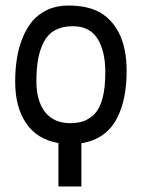

<svg xmlns="http://www.w3.org/2000/svg" viewBox="-20 -524 558 698"><path d="M319.3 -105Q362.8 -146 362.8 -258.8Q362.8 -258.8 362.8 -267.6Q361.8 -340.8 333.5 -384.8Q305.2 -428.7 244.1 -428.7Q207 -428.7 180.9 -414.6Q154.8 -400.4 140.1 -373Q125.5 -345.7 118.9 -310.8Q112.3 -275.9 112.3 -229Q112.3 -156.7 144 -116.5Q175.8 -76.2 236.3 -76.2Q264.2 -76.7 282.5 -83Q300.8 -89.4 319.3 -105ZM192.4 -3.9Q115.2 -17.1 75.2 -75.7Q35.2 -134.3 35.2 -226.6Q35.2 -271 41.3 -310.3Q47.4 -349.6 61.8 -385.5Q76.2 -421.4 97.9 -447.3Q119.6 -473.1 152.8 -488.5Q186 -503.9 227.5 -503.9Q297.9 -503.9 341.6 -479.7Q385.3 -455.6 411.6 -405.8Q440.4 -350.1 440.4 -265.1Q440.4 -214.8 432.1 -172.9Q423.8 -130.9 405.5 -94.5Q387.2 -58.1 354.2 -34.2Q321.3 -10.3 275.9 -3.4V153.8H192.4Z"/></svg>

Font: FantasqueSansM Nerd Font
Style: Regular
Weight: 400
Monospace: yes
Designer: Jany Belluz
Version: Version 1.8.0 ; ttfautohint (v1.8.2);Nerd Fonts 3.4.0